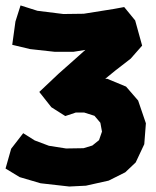

<svg xmlns="http://www.w3.org/2000/svg" viewBox="-28 -512 569 700"><path d="M46.9 -492.2 28.3 -433.6 16.6 -348.6 82 -333 170.9 -323.2H240.2L283.2 -330.1L238.3 -290L185.5 -243.2L115.2 -176.8L159.2 -121.1L210 -88.9L248 -101.6H279.3L316.4 -89.8L337.9 -64.5L343.8 -32.2L333 -1L308.6 18.6L276.4 28.3L212.9 29.3L150.4 19.5L98.6 0L56.6 -26.4L12.7 30.3L-7.8 102.5L43.9 133.8L120.1 156.2L224.6 168L285.2 165L368.2 146.5L428.7 116.2L466.8 80.1L498 13.7L503.9 -62.5L475.6 -145.5L431.6 -196.3L363.3 -224.6H355.5L392.6 -254.9L448.2 -297.9L490.2 -345.7L464.8 -437.5L424.8 -486.3L387.7 -479.5L277.3 -461.9L203.1 -460.9L108.4 -472.7Z"/></svg>

Font: MaokenAssortedSans-TC
Style: Regular
Weight: 500
Version: Version 0.83